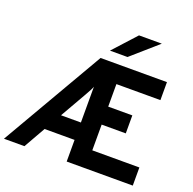

<svg xmlns="http://www.w3.org/2000/svg" viewBox="-176 -1078 1238 1234"><g transform="rotate(20 443.0 -460.5)"><path d="M-21 0 385 -700H839V-577H538V-423H703V-300H538V-124H860V0H408V-148H203L119 0ZM272 -267H408V-512Q405.5 -503.5 398.8 -490.5Q392 -477.5 384.2 -463.5Q376.5 -449.5 370.5 -439ZM425.5 -765 567.5 -921H723.5L545.5 -765Z"/></g></svg>

Font: Undotted
Style: Bold
Weight: 700
Designer: Delve Withrington, Dave Bailey, Thomas Jockin
Foundry: Delve Fonts LLC
Version: Version 4.000